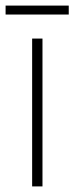

<svg xmlns="http://www.w3.org/2000/svg" viewBox="-39 -667 266 687"><path d="M207 -647H-19V-615H207ZM113 0V-529H76V0Z"/></svg>

Font: Noto Sans Malayalam Condensed ExtraLight
Style: Regular
Weight: 200
Width: 3
Designer: Jelle Bosma - Monotype Design Team
Foundry: Monotype Imaging Inc.
Version: Version 2.104